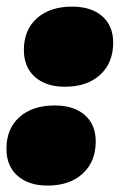

<svg xmlns="http://www.w3.org/2000/svg" viewBox="-32 -558 369 591"><path d="M168 -291Q109.4 -291 75.4 -321.3Q41.5 -351.6 41.5 -404.3Q41.5 -465.8 81.5 -501.7Q121.6 -537.6 189.9 -537.6Q249 -537.6 282.7 -508.1Q316.4 -478.5 316.4 -426.8Q316.4 -364.7 276.4 -327.9Q236.3 -291 168 -291ZM114.3 13.2Q55.7 13.2 21.7 -17.1Q-12.2 -47.4 -12.2 -100.1Q-12.2 -161.6 27.8 -197.5Q67.9 -233.4 136.2 -233.4Q195.3 -233.4 229 -203.9Q262.7 -174.3 262.7 -122.6Q262.7 -60.5 222.7 -23.7Q182.6 13.2 114.3 13.2Z"/></svg>

Font: Bevan
Style: Italic
Weight: 400
Italic angle: -10°
Designer: Vernon Adams
Foundry: Vernon Adams
Version: Version 2.100; ttfautohint (v1.8.3)